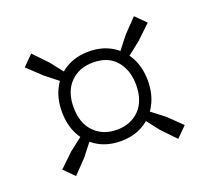

<svg xmlns="http://www.w3.org/2000/svg" viewBox="-87 -709 740 677"><g transform="rotate(-20 283.0 -370.0)"><path d="M171 -460 104.5 -512.5 52 -562 90 -600 139.5 -548.5 192.5 -481ZM395 -460 373 -481 426 -548.5 475.5 -600 513.5 -562 461.5 -512.5ZM474.5 -140 425 -191.5 377 -253 399 -275.5 461.5 -227.5 512.5 -178ZM91 -140 53 -178 104.5 -227.5 166.5 -275.5 188.5 -253 140.5 -191.5ZM283 -201.5Q234.5 -201.5 198.2 -222.5Q162 -243.5 141.8 -281.5Q121.5 -319.5 121.5 -370Q121.5 -420 141.8 -457.8Q162 -495.5 198.2 -516.5Q234.5 -537.5 283 -537.5Q330.5 -537.5 366.8 -516.5Q403 -495.5 423.5 -457.8Q444 -420 444 -370Q444 -319.5 423.5 -281.5Q403 -243.5 366.8 -222.5Q330.5 -201.5 283 -201.5ZM283 -244Q335 -244 367.5 -277Q400 -310 400 -370Q400 -425.5 370 -460.8Q340 -496 283.5 -496Q231 -496 198.2 -462.8Q165.5 -429.5 165.5 -370Q165.5 -311 198.2 -277.5Q231 -244 283 -244Z"/></g></svg>

Font: Encode Sans SC Light
Style: Regular
Weight: 300
Version: Version 3.002